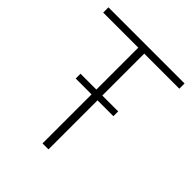

<svg xmlns="http://www.w3.org/2000/svg" viewBox="-194 -813 933 933"><g transform="rotate(45 272.5 -347.0)"><path d="M252 0V-337H143V-370H252V-658H11V-694H534V-658H293V-370H402V-337H293V0Z"/></g></svg>

Font: Cantarell Light
Style: Regular
Weight: 300
Designer: Dave Crossland, Nikolaus Waxweiler, Florian Fecher, Jacques Le Bailly, Eben Sorkin, Alexei Vanyashin, Alexios Zavras, Em
Version: Version 0.303